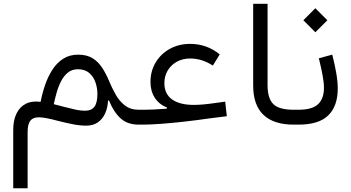

<svg xmlns="http://www.w3.org/2000/svg" viewBox="-20 -666 1875 1026"><path d="M396.4 -295.9Q433.7 -295.9 456.7 -276.2Q479.6 -256.4 490 -226.2Q500.5 -195.9 500.5 -164.1Q500.5 -117.2 484.7 -95.8Q469 -74.3 434.1 -74.3Q410.8 -74.3 384.8 -79.9Q358.9 -85.4 323.7 -94.7Q310.4 -98.2 295.3 -102.1Q280.2 -105.9 267.3 -109.2Q273.9 -139.9 283.1 -172.4Q292.3 -204.9 306.9 -233Q321.5 -261.1 343.2 -278.5Q364.9 -295.9 396.4 -295.9ZM397.5 -373.9Q351.6 -373.9 317.7 -352.1Q283.9 -330.4 260.2 -293.8Q236.6 -257.2 221.2 -212.6Q205.9 -168 197 -121.9Q149.6 -128 116.9 -110.9Q84.2 -93.7 67.5 -57.9Q50.7 -22.1 50.7 28V340H127.6V39.4Q127.6 -2.1 141.7 -20.6Q155.7 -39.2 187.4 -39.2Q205.3 -39.2 231.9 -33.9Q258.4 -28.7 291.1 -19.8Q335.8 -8.6 371.8 -1.6Q407.8 5.4 440.8 5.4Q478 5.4 503.1 -12.2Q528.1 -29.7 541.8 -60Q555.4 -90.3 557.4 -128.5L562.3 -129.2Q587.3 -67.3 624.4 -33.6Q661.5 0 720.9 0H721.4V-79.5H720.9Q676.8 -79.5 647.2 -102.7Q617.5 -125.8 597.6 -161.6Q577.7 -197.4 562.2 -234.5Q546.2 -273.2 525.4 -304.8Q504.6 -336.3 474.3 -355.1Q443.9 -373.9 397.5 -373.9Z M858.4 -221Q858.4 -259.7 876.3 -289.5Q894.3 -319.4 925.4 -336.4Q956.6 -353.4 996.4 -353.4Q1059.2 -353.4 1117.4 -315.6L1154.2 -375.2Q1085.6 -431.5 996.1 -431.5Q935.3 -431.5 887.4 -404.9Q839.4 -378.4 811.8 -332.3Q784.1 -286.3 784.1 -228Q784.1 -178.6 807.5 -143.1Q830.9 -107.5 871.5 -92V-85.3Q840 -82.6 806.4 -81.1Q772.8 -79.5 738.8 -79.5H721.2Q713.8 -79.5 710.3 -70.1Q706.8 -60.7 706.8 -39.9Q706.8 -19 710.3 -9.5Q713.8 0 721.2 0H741.3Q780.8 0 838.3 -4.1Q895.8 -8.3 963.8 -15.9Q1031.8 -23.5 1101.9 -33.7L1192.1 -45L1183.3 -122.9L1129.1 -115.4Q1092.2 -110 1064.3 -107.7Q1036.3 -105.4 1016.3 -105.4Q939.6 -105.4 899 -135.1Q858.4 -164.8 858.4 -221Z M1332.9 -645.7V-209.1Q1332.9 -104.2 1388 -52.1Q1443 0 1549.4 0H1549.9V-79.5H1549.4Q1470.5 -79.5 1440.2 -110.1Q1409.8 -140.6 1409.8 -210.5V-645.7Z M1755.5 -374.1 1683.9 -354.5Q1695.6 -306.6 1703.4 -266.3Q1711.1 -226 1711.1 -196.8Q1711.1 -139 1679.8 -109.3Q1648.5 -79.5 1574.8 -79.5H1549.8Q1535.4 -79.5 1535.4 -39.9Q1535.4 0 1549.8 0H1574.8Q1684.6 0 1734.7 -49.9Q1784.9 -99.8 1784.9 -192.9Q1784.9 -229.9 1776.8 -276Q1768.8 -322.1 1755.5 -374.1ZM1601.1 -557.8 1665.1 -493.6 1729.4 -557.8 1665.1 -621.9Z"/></svg>

Font: Estedad VF
Style: Regular
Weight: 100
Designer: Amin Abedi
Version: Version 7.3